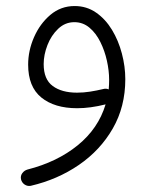

<svg xmlns="http://www.w3.org/2000/svg" viewBox="-20 -348 503 633"><path d="M226.1 -328.1Q265.6 -328.1 296.6 -306.6Q327.6 -285.2 349.1 -249.8Q370.6 -214.4 381.8 -171.6Q393.1 -128.9 393.1 -86.9Q393.1 3.9 351.8 75.7Q310.5 147.5 240 195.8Q169.4 244.1 81.5 264.6Q70.3 266.6 61 260.3Q51.8 253.9 49.3 243.2Q46.9 231.9 53.5 222.9Q60.1 213.9 70.8 210.9Q168.5 186 236.3 130.9Q304.2 75.7 328.1 -3.9Q277.8 8.8 234.4 8.8Q159.7 8.8 116.2 -26.6Q72.8 -62 72.8 -134.8Q72.8 -181.2 92.3 -225.6Q111.8 -270 146.2 -299.1Q180.7 -328.1 226.1 -328.1ZM124 -136.7Q124 -86.4 153.8 -64.5Q183.6 -42.5 233.9 -42.5Q255.4 -42.5 277.1 -45.9Q298.8 -49.3 321.3 -54.7Q329.6 -57.1 338.4 -53.2Q339.8 -68.8 339.8 -85Q339.8 -114.7 332.5 -147.7Q325.2 -180.7 310.8 -209.7Q296.4 -238.8 274.9 -256.8Q253.4 -274.9 225.1 -274.9Q194.8 -274.9 171.9 -253.2Q148.9 -231.4 136.5 -199.5Q124 -167.5 124 -136.7Z"/></svg>

Font: Mikhak-DS1-FD Light
Style: Regular
Weight: 300
Designer: Amin Abedi
Version: Version 3.2